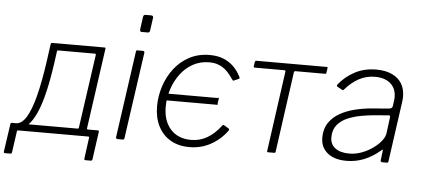

<svg xmlns="http://www.w3.org/2000/svg" viewBox="-78 -865 2483 1129"><g transform="rotate(5 1164.0 -301.0)"><path d="M-14 140Q-18 140 -20.5 138Q-23 136 -22 131L2 -34Q3 -41 11 -41H400Q404 -41 405 -47L467 -483Q467 -489 461 -489H244Q238 -489 238 -483L197 -522Q198 -530 206 -530H513Q519 -530 520 -529Q521 -528 520 -522L453 -47Q453 -41 459 -41H517Q525 -41 524 -34L501 131Q500 136 497.5 138Q495 140 491 140H461Q452 140 453 132L470 5Q470 0 465 0H51Q44 0 44 5L26 132Q25 140 16 140ZM40 -11 34 -41Q68 -41 95 -85Q122 -129 143.5 -212Q165 -295 182 -414L197 -522H243L228 -414Q215 -321 197.5 -245.5Q180 -170 157 -117.5Q134 -65 105 -37.5Q76 -10 40 -11Z M678 -12Q677 -4 675 -2Q673 0 665 0H640Q633 0 630 -3Q627 -6 628 -12L700 -521Q701 -527 702.5 -528.5Q704 -530 709 -530H741Q746 -530 748.5 -527Q751 -524 750 -518ZM773 -655Q772 -648 769.5 -644Q767 -640 759 -640H724Q717 -640 715 -644.5Q713 -649 714 -656L724 -729Q726 -742 738 -742H773Q778 -742 781.5 -737.5Q785 -733 783 -727Z M1062 10Q997 10 950 -17.5Q903 -45 877.5 -95.5Q852 -146 852 -213Q852 -272 870.5 -330Q889 -388 925.5 -436Q962 -484 1015 -512Q1068 -540 1135 -540Q1182 -540 1217 -525.5Q1252 -511 1277 -486Q1302 -461 1319 -427Q1322 -422 1321 -419.5Q1320 -417 1317 -415L1287 -402Q1283 -400 1277 -410Q1245 -458 1212 -477.5Q1179 -497 1138 -497Q1082 -497 1038.5 -472.5Q995 -448 965 -407Q935 -366 919 -316Q903 -266 903 -214Q903 -131 947 -82Q991 -33 1068 -33Q1120 -33 1163 -58Q1206 -83 1245 -134Q1251 -140 1256 -135L1281 -120Q1284 -119 1285.5 -115Q1287 -111 1285 -108Q1264 -79 1238.5 -57Q1213 -35 1185 -20Q1157 -5 1126 2.5Q1095 10 1062 10ZM886 -252 893 -292H1199Q1204 -292 1206.5 -294Q1209 -296 1210 -292L1206 -263Q1205 -259 1206.5 -255.5Q1208 -252 1204 -252Z M1819 -489H1644Q1637 -489 1636 -481L1570 -7Q1569 0 1562 0H1525Q1519 0 1520 -7L1586 -481Q1587 -485 1585 -487Q1583 -489 1579 -489H1404Q1398 -489 1398 -496L1402 -523Q1404 -530 1410 -530H1825Q1833 -530 1831 -523L1827 -496Q1827 -489 1819 -489Z M2187 -68Q2141 -29 2092 -9.5Q2043 10 1989 10Q1917 10 1876.5 -23.5Q1836 -57 1836 -114Q1836 -165 1860 -201Q1884 -237 1924 -259.5Q1964 -282 2013 -294Q2062 -306 2112 -310L2212 -318Q2231 -320 2233 -334L2237 -364Q2238 -370 2238.5 -376Q2239 -382 2239 -388Q2239 -439 2205.5 -468Q2172 -497 2114 -497Q2064 -497 2020.5 -474Q1977 -451 1938 -406Q1935 -403 1932.5 -402.5Q1930 -402 1927 -404L1898 -420Q1896 -422 1895 -425Q1894 -428 1898 -433Q1935 -480 1991 -510Q2047 -540 2118 -540Q2172 -540 2210 -522.5Q2248 -505 2268 -473Q2288 -441 2288 -396Q2288 -389 2287.5 -381.5Q2287 -374 2286 -366L2236 -10Q2235 -3 2233 -1.5Q2231 0 2225 0H2200Q2195 0 2192 -3Q2189 -6 2190 -11L2197 -69Q2197 -80 2187 -68ZM2222 -265Q2223 -273 2221 -276Q2219 -279 2211 -278L2126 -271Q2092 -268 2051 -260.5Q2010 -253 1973 -237.5Q1936 -222 1912.5 -193.5Q1889 -165 1889 -120Q1889 -79 1919 -56.5Q1949 -34 2002 -34Q2039 -34 2075 -47.5Q2111 -61 2140 -82Q2171 -104 2189 -127.5Q2207 -151 2210 -172Z"/></g></svg>

Font: Libre Franklin ExtraLight
Style: Italic
Weight: 250
Italic angle: -8°
Designer: Pablo Impallari, Rodrigo Fuenzalida, Nhung Nguyen
Foundry: Impallari Type
Version: Version 3.000